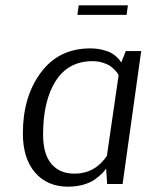

<svg xmlns="http://www.w3.org/2000/svg" viewBox="-20 -692 555 722"><path d="M456 -636H271L276 -672H461ZM441 0H383L379 -58Q373 -49 364.5 -40.5Q356 -32 339 -19Q322 -6 295 2Q268 10 236 10Q158 10 112 -43Q66 -96 66 -191Q66 -328 133.5 -419Q201 -510 319 -510Q343 -510 364 -505Q385 -500 397 -493.5Q409 -487 418.5 -478Q428 -469 431 -464.5Q434 -460 436 -457L453 -500H511ZM260 -39Q337 -39 382 -106L426 -409Q425 -411 422.5 -415.5Q420 -420 412 -428.5Q404 -437 394 -444Q384 -451 366 -456.5Q348 -462 328 -462Q237 -462 189.5 -387.5Q142 -313 142 -186Q142 -113 173 -76Q204 -39 260 -39Z"/></svg>

Font: Arsenal
Style: Italic
Weight: 400
Italic angle: -9.10001°
Designer: Andrij Shevchenko
Foundry: Stairsfor
Version: Version 2.001;PS 002.001;hotconv 1.0.88;makeotf.lib2.5.64775